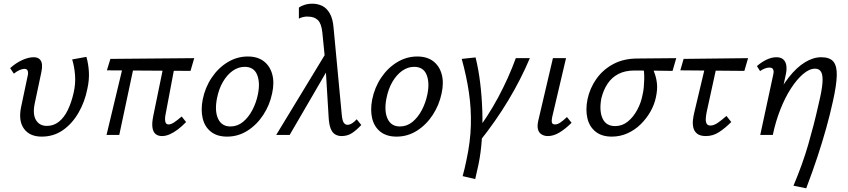

<svg xmlns="http://www.w3.org/2000/svg" viewBox="-20 -731 4594 1040"><path d="M206 9Q141 9 110 -33.5Q79 -76 94 -150L129 -316Q132 -326 132 -336Q132 -346 127.5 -352Q123 -358 112 -358Q101 -358 86 -351.5Q71 -345 55 -332L35 -362Q66 -390 100 -405.5Q134 -421 162 -421Q184 -421 195 -410Q206 -399 207.5 -381Q209 -363 204 -340L168 -170Q156 -112 175 -80.5Q194 -49 234 -49Q271 -49 299.5 -72Q328 -95 347.5 -135.5Q367 -176 379 -229Q390 -277 386.5 -323.5Q383 -370 371 -409L448 -423Q459 -385 461.5 -341.5Q464 -298 453 -249Q439 -178 404.5 -119Q370 -60 320 -25.5Q270 9 206 9Z M857 6Q837 6 823.5 -4.5Q810 -15 806 -38.5Q802 -62 810 -102L873 -409H933L876 -107Q874 -96 874 -84.5Q874 -73 878 -65Q882 -57 894 -57Q906 -57 923 -68Q940 -79 964 -100L988 -70Q966 -47 943.5 -30Q921 -13 899.5 -3.5Q878 6 857 6ZM557 0 655 -409H713L626 0ZM1012 -347 559 -350 578 -412 1032 -416Z M1210 9Q1156 9 1122.5 -17.5Q1089 -44 1078 -89.5Q1067 -135 1078 -192Q1091 -257 1126.5 -310Q1162 -363 1213 -394Q1264 -425 1322 -425Q1375 -425 1408.5 -399.5Q1442 -374 1454.5 -329Q1467 -284 1454 -225Q1441 -162 1406 -108.5Q1371 -55 1320.5 -23Q1270 9 1210 9ZM1228 -46Q1266 -46 1296 -70.5Q1326 -95 1347 -135Q1368 -175 1377 -220Q1390 -284 1372.5 -326.5Q1355 -369 1305 -369Q1271 -369 1240.5 -347.5Q1210 -326 1187.5 -287.5Q1165 -249 1155 -197Q1142 -129 1161.5 -87.5Q1181 -46 1228 -46Z M1830 6Q1811 6 1795.5 -3Q1780 -12 1771 -35Q1762 -58 1760 -98L1742 -395L1726 -555Q1721 -604 1701.5 -622.5Q1682 -641 1649 -641Q1635 -642 1621 -638.5Q1607 -635 1599 -630V-690Q1609 -698 1629 -704.5Q1649 -711 1672 -711Q1700 -711 1724.5 -699.5Q1749 -688 1766 -659Q1783 -630 1787 -579L1831 -112Q1834 -78 1842 -66.5Q1850 -55 1862 -55Q1875 -55 1888.5 -64Q1902 -73 1912 -85L1937 -54Q1911 -26 1886.5 -10Q1862 6 1830 6ZM1476 0 1753 -456 1766 -373 1549 0Z M2128 9Q2074 9 2040.5 -17.5Q2007 -44 1996 -89.5Q1985 -135 1996 -192Q2009 -257 2044.5 -310Q2080 -363 2131 -394Q2182 -425 2240 -425Q2293 -425 2326.5 -399.5Q2360 -374 2372.5 -329Q2385 -284 2372 -225Q2359 -162 2324 -108.5Q2289 -55 2238.5 -23Q2188 9 2128 9ZM2146 -46Q2184 -46 2214 -70.5Q2244 -95 2265 -135Q2286 -175 2295 -220Q2308 -284 2290.5 -326.5Q2273 -369 2223 -369Q2189 -369 2158.5 -347.5Q2128 -326 2105.5 -287.5Q2083 -249 2073 -197Q2060 -129 2079.5 -87.5Q2099 -46 2146 -46Z M2577 36 2544 4Q2622 -98 2678.5 -203.5Q2735 -309 2774 -416H2850Q2801 -300 2733 -187Q2665 -74 2577 36ZM2554 239 2486 223Q2492 201 2497 180Q2502 159 2506 139Q2528 38 2530.5 -52Q2533 -142 2520 -230Q2507 -318 2481 -412L2556 -420Q2572 -356 2581 -281.5Q2590 -207 2592.5 -129.5Q2595 -52 2590 22Q2585 96 2572 159Q2567 182 2562.5 201.5Q2558 221 2554 239Z M2948 6Q2928 6 2913.5 -3Q2899 -12 2894 -30.5Q2889 -49 2896 -79L2975 -416H3046L2971 -97Q2967 -78 2969.5 -67.5Q2972 -57 2987 -57Q3000 -57 3015.5 -67.5Q3031 -78 3051 -97L3076 -66Q3042 -32 3010 -13Q2978 6 2948 6Z M3294 9Q3240 9 3206.5 -17.5Q3173 -44 3162 -89.5Q3151 -135 3162 -192Q3175 -254 3211 -304.5Q3247 -355 3303 -384.5Q3359 -414 3432 -414L3643 -416L3623 -347Q3563 -348 3511 -348.5Q3459 -349 3416 -349Q3366 -349 3330 -330.5Q3294 -312 3271 -277.5Q3248 -243 3237 -197Q3225 -130 3244 -89Q3263 -48 3312 -48Q3350 -48 3380 -72Q3410 -96 3431.5 -135.5Q3453 -175 3461 -220Q3465 -236 3467 -257Q3469 -278 3469.5 -300Q3470 -322 3468.5 -340.5Q3467 -359 3464 -369L3509 -380Q3516 -359 3525.5 -334.5Q3535 -310 3538.5 -278.5Q3542 -247 3533 -205Q3525 -165 3503.5 -127Q3482 -89 3450.5 -58Q3419 -27 3379 -9Q3339 9 3294 9Z M3804 6Q3772 6 3756 -7Q3740 -20 3735.5 -40Q3731 -60 3733.5 -81Q3736 -102 3740 -119L3809 -409H3870L3808 -125Q3804 -106 3803 -89Q3802 -72 3807.5 -61.5Q3813 -51 3828 -51Q3847 -51 3868.5 -66Q3890 -81 3915 -103L3941 -70Q3908 -37 3875 -15.5Q3842 6 3804 6ZM3665 -350 3683 -412 4032 -416 4012 -347Z M4278 275Q4304 213 4323.5 158.5Q4343 104 4358 52Q4373 0 4387 -54Q4401 -108 4415 -171Q4432 -241 4435 -282Q4438 -323 4428 -341Q4418 -359 4395 -359Q4364 -359 4330 -330Q4296 -301 4264 -251.5Q4232 -202 4206.5 -137Q4181 -72 4166 0H4115Q4139 -102 4174.5 -180Q4210 -258 4252.5 -312Q4295 -366 4340 -393.5Q4385 -421 4428 -421Q4475 -421 4494.5 -397Q4514 -373 4512.5 -321Q4511 -269 4492 -184Q4476 -111 4455.5 -37.5Q4435 36 4408.5 116.5Q4382 197 4347 289ZM4098 0 4168 -325Q4170 -333 4170.5 -342Q4171 -351 4166 -358Q4161 -365 4147 -365Q4135 -365 4121.5 -359.5Q4108 -354 4097 -346L4080 -373Q4105 -395 4132.5 -408Q4160 -421 4185 -421Q4211 -421 4224 -408Q4237 -395 4239.5 -374.5Q4242 -354 4237 -330L4166 0Z"/></svg>

Font: Ysabeau Infant Medium
Style: Italic
Weight: 500
Italic angle: -12°
Designer: Christian Thalmann (Catharsis Fonts)
Version: Version 2.001;gftools[0.9.30]; featfreeze: ss01,ss02,lnum